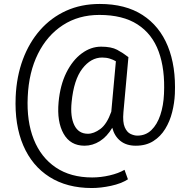

<svg xmlns="http://www.w3.org/2000/svg" viewBox="-20 -716 946 957"><path d="M851.6 -248Q849.6 -202.6 838.1 -157Q826.7 -111.3 803.5 -73.5Q780.3 -35.6 744.1 -12.7Q708 10.3 656.7 10.3Q610.4 10.3 580.6 -13.2Q550.8 -36.6 539.6 -79.1Q513.2 -34.7 477.3 -12.2Q441.4 10.3 401.4 10.3Q330.6 10.3 296.9 -49.6Q263.2 -109.4 272 -206.5Q279.8 -291.5 310.5 -353.5Q341.3 -415.5 387 -449.5Q432.6 -483.4 483.9 -483.4Q534.7 -483.4 564 -467.8Q593.3 -452.1 620.1 -431.2L595.2 -156.7Q590.8 -106.9 601.8 -81.8Q612.8 -56.6 630.9 -48.3Q648.9 -40 664.6 -40Q706.1 -40 734.6 -67.6Q763.2 -95.2 779.1 -142.6Q794.9 -189.9 797.4 -248Q803.2 -370.6 771 -458.7Q738.8 -546.9 665.5 -594.2Q592.3 -641.6 475.1 -641.6Q371.6 -641.6 293.2 -590.6Q214.8 -539.6 169.2 -447.8Q123.5 -356 118.2 -233.4Q112.3 -111.8 148.2 -21.5Q184.1 68.8 258.1 118.7Q332 168.5 439.5 168.5Q482.4 168.5 526.6 158.2Q570.8 147.9 600.6 130.4L617.7 177.7Q584.5 199.2 533.4 210.2Q482.4 221.2 437.5 221.2Q314 221.2 226.8 166Q139.6 110.8 95.9 8.8Q52.2 -93.3 58.1 -233.4Q62.5 -335 94 -419.7Q125.5 -504.4 180.2 -566.4Q234.9 -628.4 309.8 -662.4Q384.8 -696.3 477.1 -696.3Q605 -696.3 690.2 -641.4Q775.4 -586.4 816.4 -485.8Q857.4 -385.3 851.6 -248ZM336.9 -206.5Q329.6 -134.3 350.6 -91.8Q371.6 -49.3 418 -49.3Q447.8 -49.3 480.2 -73.2Q512.7 -97.2 534.7 -159.2L557.6 -410.6Q544.4 -418.5 527.3 -423.8Q510.3 -429.2 489.3 -429.2Q433.1 -429.2 390.4 -373.8Q347.7 -318.4 336.9 -206.5Z"/></svg>

Font: Vazirmatn FD Light
Style: Regular
Weight: 300
Designer: Saber Rastikerdar
Foundry: Saber Rastikerdar
Version: Version 33.003